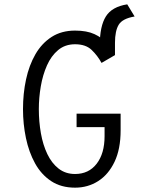

<svg xmlns="http://www.w3.org/2000/svg" viewBox="-20 -853 656 885"><path d="M440 -599V-646Q440 -732.5 468 -777.2Q496 -822 566.5 -833L600.5 -777Q544.5 -767.5 527.2 -739Q510 -710.5 510 -656V-599ZM326 12Q261.5 12 215.8 -18.2Q170 -48.5 141.5 -100.2Q113 -152 99.5 -216.8Q86 -281.5 86 -350Q86 -421.5 100 -486.8Q114 -552 143.2 -602.8Q172.5 -653.5 218 -682.8Q263.5 -712 326 -712Q380 -712 415.2 -695.8Q450.5 -679.5 472.8 -653.5Q495 -627.5 510 -599L448 -563Q429.5 -597 402.2 -623Q375 -649 326 -649Q280 -649 248 -622.2Q216 -595.5 196.5 -551.5Q177 -507.5 168 -454.8Q159 -402 159 -350Q159 -292.5 168.5 -238.8Q178 -185 198.2 -142.8Q218.5 -100.5 250.2 -75.8Q282 -51 326 -51Q389 -51 425.5 -98.2Q462 -145.5 462 -225V-267H333V-329H536V-252Q536 -166 508 -107.2Q480 -48.5 432.5 -18.2Q385 12 326 12Z"/></svg>

Font: Overpass Mono Light
Style: Regular
Weight: 300
Monospace: yes
Designer: Delve Withrington, Dave Bailey
Foundry: Delve Fonts LLC
Version: Version 4.000